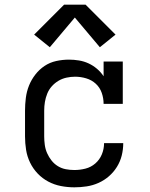

<svg xmlns="http://www.w3.org/2000/svg" viewBox="-20 -793 640 821"><path d="M298 8Q269 8 240.5 2.5Q212 -3 186.5 -16.5Q161 -30 141 -51Q121 -72 108.5 -98Q96 -124 91.5 -152.5Q87 -181 87 -210V-320Q87 -347 90.5 -374.5Q94 -402 104 -427Q114 -452 131 -474Q148 -496 170.5 -511Q193 -526 220 -532Q247 -538 275 -538Q296 -538 317.5 -534.5Q339 -531 358.5 -522Q378 -513 394.5 -499Q411 -485 423 -467V-530H505V-349H423Q423 -373 415 -396Q407 -419 389.5 -435Q372 -451 348.5 -458Q325 -465 301 -465Q283 -465 264.5 -461Q246 -457 230 -447.5Q214 -438 201.5 -424Q189 -410 182 -392.5Q175 -375 172 -357Q169 -339 169 -320V-210Q169 -192 171.5 -173.5Q174 -155 181.5 -138Q189 -121 200.5 -106.5Q212 -92 227.5 -82.5Q243 -73 261 -69.5Q279 -66 298 -66Q322 -66 345.5 -72Q369 -78 387.5 -94Q406 -110 415.5 -133Q425 -156 425 -181Q425 -181 425 -181Q425 -181 425 -181H507Q507 -181 507 -181Q507 -181 507 -181Q507 -154 500.5 -128Q494 -102 480 -79.5Q466 -57 446 -39.5Q426 -22 401.5 -11Q377 0 350.5 4Q324 8 298 8ZM193 -591 126 -645 254 -773H346L474 -645L407 -591L300 -718Z"/></svg>

Font: Iosevka Curly Slab Extended
Style: Regular
Weight: 400
Width: 7
Monospace: yes
Designer: Belleve Invis
Foundry: Belleve Invis
Version: Version 11.1.0; ttfautohint (v1.8.3)